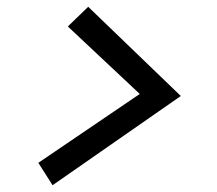

<svg xmlns="http://www.w3.org/2000/svg" viewBox="-20 -631 640 566"><path d="M240 -611 513 -348 135 -85 93 -151 392 -354 180 -553Z"/></svg>

Font: Red Hat Display Medium
Style: Italic
Weight: 500
Italic angle: -12°
Designer: Pentagram, MCKL
Foundry: Pentagram, MCKL
Version: Version 1.023; ttfautohint (v1.8.3)